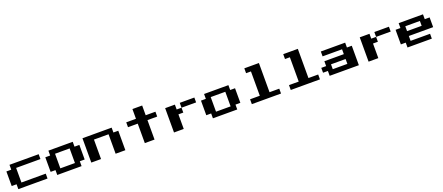

<svg xmlns="http://www.w3.org/2000/svg" viewBox="156 -2880 10687 4636"><g transform="rotate(-20 5500.0 -562.5)"><path d="M125 -687.5V-750H500H875V-687.5V-625H562.5H250V-437.5V-250H562.5H875V-187.5V-125H500H125V-187.5V-250H62.5H0V-437.5V-625H62.5H125Z M1125 -687.5V-750H1437.5H1750V-687.5V-625H1812.5H1875V-437.5V-250H1812.5H1750V-187.5V-125H1437.5H1125V-187.5V-250H1062.5H1000V-437.5V-625H1062.5H1125ZM1625 -437.5V-625H1437.5H1250V-437.5V-250H1437.5H1625Z M2000 -437.5V-750H2375H2750V-687.5V-625H2812.5H2875V-375V-125H2750H2625V-375V-625H2437.5H2250V-375V-125H2125H2000Z M3375 -875V-1000H3500H3625V-875V-750H3750H3875V-687.5V-625H3750H3625V-375V-125H3500H3375V-375V-625H3250H3125V-687.5V-750H3250H3375Z M4125 -437.5V-750H4250H4375V-687.5V-625H4437.5H4500V-687.5V-750H4687.5H4875V-687.5V-625H4687.5H4500V-562.5V-500H4437.5H4375V-312.5V-125H4250H4125Z M5125 -687.5V-750H5437.5H5750V-687.5V-625H5812.5H5875V-437.5V-250H5812.5H5750V-187.5V-125H5437.5H5125V-187.5V-250H5062.5H5000V-437.5V-625H5062.5H5125ZM5625 -437.5V-625H5437.5H5250V-437.5V-250H5437.5H5625Z M6250 -937.5V-1000H6437.5H6625V-625V-250H6750H6875V-187.5V-125H6500H6125V-187.5V-250H6250H6375V-562.5V-875H6312.5H6250Z M7250 -937.5V-1000H7437.5H7625V-625V-250H7750H7875V-187.5V-125H7500H7125V-187.5V-250H7250H7375V-562.5V-875H7312.5H7250Z M8125 -687.5V-750H8437.5H8750V-687.5V-625H8812.5H8875V-375V-125H8500H8125V-187.5V-250H8062.5H8000V-312.5V-375H8062.5H8125V-437.5V-500H8375H8625V-562.5V-625H8375H8125ZM8625 -312.5V-375H8437.5H8250V-312.5V-250H8437.5H8625Z M9125 -437.5V-750H9250H9375V-687.5V-625H9437.5H9500V-687.5V-750H9687.5H9875V-687.5V-625H9687.5H9500V-562.5V-500H9437.5H9375V-312.5V-125H9250H9125Z M10125 -687.5V-750H10437.5H10750V-687.5V-625H10812.5H10875V-500V-375H10562.5H10250V-312.5V-250H10500H10750V-187.5V-125H10437.5H10125V-187.5V-250H10062.5H10000V-437.5V-625H10062.5H10125ZM10625 -562.5V-625H10437.5H10250V-562.5V-500H10437.5H10625Z"/></g></svg>

Font: Press Start 2P
Style: Regular
Weight: 500
Monospace: yes
Version: Version 2.14